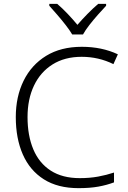

<svg xmlns="http://www.w3.org/2000/svg" viewBox="-20 -967 663 997"><path d="M404 -672Q316 -672 253 -632.5Q190 -593 156.5 -522.5Q123 -452 123 -359Q123 -263 153 -191.5Q183 -120 243.5 -81Q304 -42 394 -42Q446 -42 489.5 -50Q533 -58 572 -71V-20Q535 -6 491 2Q447 10 388 10Q280 10 207.5 -36Q135 -82 98.5 -165Q62 -248 62 -359Q62 -465 102.5 -547.5Q143 -630 219.5 -677Q296 -724 405 -724Q509 -724 592 -685L569 -634Q492 -672 404 -672ZM355 -788Q342 -810 321 -837Q300 -864 277 -890.5Q254 -917 236 -937V-947H277Q304 -924 331.5 -895Q359 -866 382 -838Q406 -866 434.5 -895Q463 -924 490 -947H531V-937Q512 -917 488.5 -890.5Q465 -864 444 -837Q423 -810 411 -788Z"/></svg>

Font: Noto Sans Light
Style: Regular
Weight: 300
Designer: Monotype Design Team
Foundry: Monotype Imaging Inc.
Version: Version 2.007